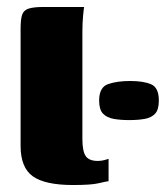

<svg xmlns="http://www.w3.org/2000/svg" viewBox="-20 -525 475 550"><path d="M189 5Q109 5 74 -20Q39 -45 39 -107V-443Q39 -470 43.5 -483Q48 -496 62.5 -500.5Q77 -505 104 -505H221Q220 -501 218 -479.5Q216 -458 216 -433V-127Q216 -92 225.5 -78Q235 -64 260 -64Q270 -64 279.5 -66.5Q289 -69 291 -70V-6Q283 -5 262 0Q241 5 189 5ZM264 -237Q264 -275 289.5 -284Q315 -293 353 -293Q391 -293 413 -283.5Q435 -274 435 -237Q435 -211 424.5 -199.5Q414 -188 395 -184.5Q376 -181 350 -181Q325 -181 305.5 -184.5Q286 -188 275 -199.5Q264 -211 264 -237Z"/></svg>

Font: Genos ExtraBold
Style: Regular
Weight: 800
Designer: Robert E. Leuschke
Foundry: Robert E. Leuschke
Version: Version 1.010